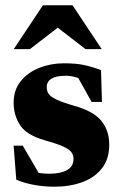

<svg xmlns="http://www.w3.org/2000/svg" viewBox="-20 -690 456 725"><path d="M221 -451Q266.5 -451 297.2 -444.5Q328 -438 361.5 -425L365 -305H326L275.5 -395.5Q251 -404 229 -404Q156.5 -404 156.5 -360.5Q156.5 -347 163.2 -336.2Q170 -325.5 192.5 -314.5Q215 -303.5 262 -290Q333 -270 362.8 -233.5Q392.5 -197 392.5 -143.5Q392.5 -89.5 365 -54.5Q337.5 -19.5 290.8 -2.2Q244 15 185.5 15Q146 15 108.8 8.2Q71.5 1.5 41.5 -11.5L31.5 -140H66L126 -37Q146.5 -34 167.5 -34Q208 -34 232.8 -47.5Q257.5 -61 257.5 -90Q257.5 -105 249 -116Q240.5 -127 217 -137.5Q193.5 -148 148.5 -160.5Q81 -179.5 56.2 -217Q31.5 -254.5 31.5 -301.5Q31.5 -350.5 58.5 -383.8Q85.5 -417 129 -434Q172.5 -451 221 -451ZM32 -504.5 142 -670H254L364 -504.5H303L198 -585.5L93 -504.5Z"/></svg>

Font: Newsreader 16pt ExtraBold
Style: Regular
Weight: 800
Designer: Hugues Gentile
Foundry: Production Type
Version: Version 1.003; ttfautohint (v1.8.3)